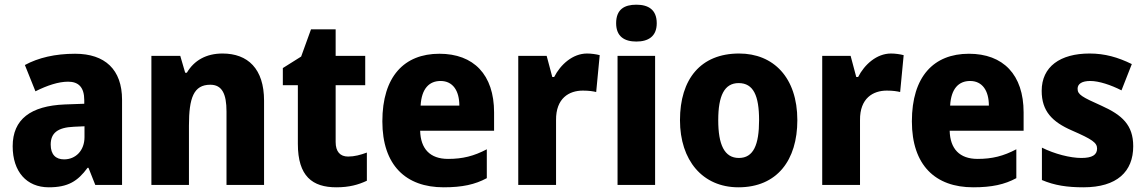

<svg xmlns="http://www.w3.org/2000/svg" viewBox="-20 -788 4883 818"><path d="M300 -559C215 -559 143 -542 86 -511L131 -399C181 -424 229 -440 270 -440C314 -440 339 -417 339 -361V-346L256 -343C111 -337 34 -280 34 -165C34 -57 93 10 188 10C270 10 311 -16 353 -73H357L386 0H500V-363C500 -492 427 -559 300 -559ZM295 -248 340 -250V-204C340 -146 302 -109 253 -109C218 -109 196 -129 196 -172C196 -220 224 -245 295 -248Z M928 -560C859 -560 807 -531 776 -478H769L748 -550H625V0H785V-253C785 -371 805 -427 876 -427C926 -427 945 -388 945 -313V0H1105V-359C1105 -495 1036 -560 928 -560Z M1463 -121C1429 -121 1410 -142 1410 -183V-425H1536V-550H1410V-663H1305L1263 -547L1185 -498V-425H1249V-175C1249 -37 1311 10 1413 10C1468 10 1507 -1 1543 -18V-138C1516 -128 1490 -121 1463 -121Z M1852 -559C1702 -559 1609 -462 1609 -271C1609 -84 1709 10 1870 10C1950 10 2004 -2 2054 -29V-152C1999 -123 1951 -111 1889 -111C1812 -111 1772 -154 1770 -231H2085V-309C2085 -470 1998 -559 1852 -559ZM1857 -443C1909 -443 1937 -402 1937 -338H1772C1776 -411 1809 -443 1857 -443Z M2481 -560C2420 -560 2368 -513 2341 -460H2333L2309 -550H2188V0H2349V-276C2348 -370 2405 -402 2463 -402C2490 -402 2507 -399 2520 -396L2535 -553C2520 -557 2499 -560 2481 -560Z M2691 -768C2640 -768 2605 -748 2605 -689C2605 -632 2641 -611 2691 -611C2741 -611 2778 -632 2778 -689C2778 -747 2742 -768 2691 -768ZM2771 -550H2611V0H2771Z M3377 -276C3377 -458 3275 -560 3129 -560C2965 -560 2877 -451 2877 -276C2877 -105 2973 10 3126 10C3291 10 3377 -106 3377 -276ZM3040 -276C3040 -380 3066 -434 3127 -434C3190 -434 3214 -380 3214 -276C3214 -171 3190 -115 3128 -115C3066 -115 3040 -172 3040 -276Z M3776 -560C3715 -560 3663 -513 3636 -460H3628L3604 -550H3483V0H3644V-276C3643 -370 3700 -402 3758 -402C3785 -402 3802 -399 3815 -396L3830 -553C3815 -557 3794 -560 3776 -560Z M4108 -559C3958 -559 3865 -462 3865 -271C3865 -84 3965 10 4126 10C4206 10 4260 -2 4310 -29V-152C4255 -123 4207 -111 4145 -111C4068 -111 4028 -154 4026 -231H4341V-309C4341 -470 4254 -559 4108 -559ZM4113 -443C4165 -443 4193 -402 4193 -338H4028C4032 -411 4065 -443 4113 -443Z M4808 -165C4808 -256 4760 -298 4674 -337C4589 -375 4571 -385 4571 -410C4571 -431 4590 -443 4625 -443C4662 -443 4713 -426 4758 -403L4802 -515C4743 -544 4687 -560 4622 -560C4497 -560 4418 -504 4418 -401C4418 -315 4462 -269 4547 -232C4634 -194 4654 -180 4654 -155C4654 -128 4633 -115 4587 -115C4540 -115 4473 -132 4419 -159V-21C4473 2 4527 10 4596 10C4739 10 4808 -57 4808 -165Z"/></svg>

Font: Noto Sans Thai Looped SemiCondensed ExtraBold
Style: Regular
Weight: 800
Width: 4
Designer: Sasikarn Vongin, Ben Mitchell
Foundry: The Fontpad Ltd
Version: Version 1.001